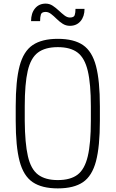

<svg xmlns="http://www.w3.org/2000/svg" viewBox="-20 -1029 640 1063"><path d="M300 14Q212 14 161 -20.5Q110 -55 88.5 -136.5Q67 -218 67 -360V-440Q67 -582 88.5 -663.5Q110 -745 161 -779.5Q212 -814 300 -814Q389 -814 439.5 -779.5Q490 -745 511.5 -663.5Q533 -582 533 -440V-360Q533 -218 511.5 -136.5Q490 -55 439.5 -20.5Q389 14 300 14ZM300 -32Q370 -32 409.5 -62Q449 -92 466 -164Q483 -236 483 -360V-440Q483 -565 466 -636.5Q449 -708 409.5 -738Q370 -768 300 -768Q230 -768 190 -738Q150 -708 133.5 -636.5Q117 -565 117 -440V-360Q118 -236 134.5 -164Q151 -92 191 -62Q231 -32 300 -32ZM367 -886Q345 -886 327 -897.5Q309 -909 293.5 -924.5Q278 -940 263 -951.5Q248 -963 233 -963Q211 -963 206.5 -949Q202 -935 202 -912H152Q152 -956 174 -982.5Q196 -1009 233 -1009Q254 -1009 271.5 -997.5Q289 -986 305.5 -970.5Q322 -955 337 -943.5Q352 -932 367 -932Q389 -932 393.5 -945Q398 -958 398 -980H448Q448 -938 426 -912Q404 -886 367 -886Z"/></svg>

Font: Victor Mono Thin
Style: Regular
Weight: 100
Monospace: yes
Designer: Rune Bjørnerås
Version: Version 1.561;gftools[0.9.30]